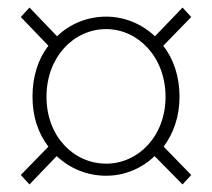

<svg xmlns="http://www.w3.org/2000/svg" viewBox="-20 -617 561 508"><path d="M58 -129 130 -204C165 -171 211 -152 261 -152C309 -152 355 -171 389 -204L463 -129L486 -154L413 -229C439 -264 455 -309 455 -361C455 -415 439 -461 412 -496L486 -572L463 -597L390 -521C355 -554 309 -573 261 -573C211 -573 165 -554 131 -521L58 -597L35 -572L108 -496C81 -461 66 -415 66 -361C66 -309 81 -264 108 -229L35 -154ZM261 -184C175 -184 103 -256 103 -361C103 -466 175 -540 261 -540C345 -540 418 -466 418 -361C418 -256 345 -184 261 -184Z"/></svg>

Font: Harano Aji Gothic KR ExtraLight
Style: Regular
Weight: 250
Foundry: Masamichi Hosoda
Version: HaranoAjiGothicKR-ExtraLight version 20220220;ttx 4.29.1